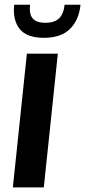

<svg xmlns="http://www.w3.org/2000/svg" viewBox="-20 -810 368 830"><path d="M169.9 -646.5Q95.2 -646.5 64.9 -685.1Q40 -716.8 40 -766.1Q40 -777.3 41.5 -789.6H109.9Q108.9 -780.8 108.9 -772.9Q108.9 -744.1 121.6 -730Q138.2 -711.4 176.8 -711.4Q214.8 -711.4 234.9 -730.2Q254.9 -749 259.3 -789.6H328.1Q321.3 -723.6 282.7 -685.1Q244.1 -646.5 169.9 -646.5ZM35.6 0 96.2 -578.1H230L169.4 0Z"/></svg>

Font: Oswald
Style: Medium
Weight: 500
Designer: Vernon Adams
Foundry: Vernon Adams
Version: 3.0; ttfautohint (v0.94.23-7a4d-dirty) -l 8 -r 50 -G 150 -x 